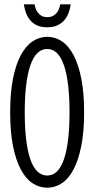

<svg xmlns="http://www.w3.org/2000/svg" viewBox="-20 -853 435 886"><path d="M368.2 -335Q368.2 -244.6 355 -179Q341.8 -113.3 319.1 -70.6Q296.4 -27.8 265.1 -7.3Q233.9 13.2 198.2 13.2Q161.6 13.2 130.4 -7.3Q99.1 -27.8 76.2 -70.6Q53.2 -113.3 40 -179Q26.9 -244.6 26.9 -335Q26.9 -424.8 40 -490.5Q53.2 -556.2 76.4 -599.1Q99.6 -642.1 130.9 -662.6Q162.1 -683.1 198.2 -683.1Q233.9 -683.1 265.1 -662.6Q296.4 -642.1 319.1 -599.4Q341.8 -556.6 355 -491Q368.2 -425.3 368.2 -335ZM300.8 -335Q300.8 -477.5 274.9 -552.2Q249 -627 198.2 -627Q146 -627 120.1 -551.5Q94.2 -476.1 94.2 -335Q94.2 -192.4 120.1 -117.7Q146 -43 198.2 -43Q249 -43 274.9 -117.7Q300.8 -192.4 300.8 -335ZM306.6 -833Q303.7 -814.9 297.4 -796.1Q291 -777.3 278.6 -762Q266.1 -746.6 246.6 -736.8Q227.1 -727.1 197.8 -727.1Q168.5 -727.1 148.9 -736.8Q129.4 -746.6 117.4 -762Q105.5 -777.3 99.1 -796.1Q92.8 -814.9 89.8 -833H139.6Q141.1 -824.2 144.5 -814Q147.9 -803.7 154.5 -794.9Q161.1 -786.1 171.6 -780Q182.1 -773.9 197.8 -773.9Q214.4 -773.9 225.1 -780Q235.8 -786.1 242.7 -794.9Q249.5 -803.7 252.9 -814Q256.3 -824.2 257.8 -833H306.6Z"/></svg>

Font: Stint Ultra Condensed
Style: Regular
Weight: 400
Width: 1
Designer: Astigmatic (AOETI)
Foundry: Astigmatic (AOETI)
Version: Version 1.000